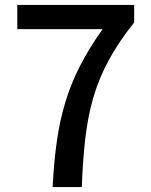

<svg xmlns="http://www.w3.org/2000/svg" viewBox="-20 -757 610 777"><path d="M193 0Q198 -101 210 -185.5Q222 -270 245 -345.5Q268 -421 305 -492.5Q342 -564 395 -639H50V-737H523V-666Q459 -586 419 -511.5Q379 -437 357 -360Q335 -283 325 -195.5Q315 -108 311 0Z"/></svg>

Font: Noto Sans SC Medium
Style: Regular
Weight: 500
Designer: Ryoko NISHIZUKA  (kana, bopomofo & ideographs); Paul D. Hunt (Latin, Greek & Cyrillic); Sandoll Communications , Soo-you
Foundry: Adobe
Version: Version 2.004-H2;hotconv 1.0.118;makeotfexe 2.5.65603